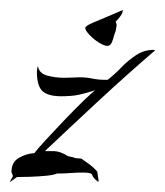

<svg xmlns="http://www.w3.org/2000/svg" viewBox="-20 -356 331 385"><path d="M0 9V8L6 -3L3 -11Q3 -31 18 -39.5Q33 -48 49 -49Q54 -56 71 -74.5Q88 -93 108.5 -114.5Q129 -136 147 -153.5Q165 -171 171 -175Q152 -169 138 -166Q124 -163 103 -163Q76 -163 65 -173.5Q54 -184 54 -212Q54 -215 54.5 -218Q55 -221 56 -224Q58 -209 74.5 -204.5Q91 -200 109 -200Q118 -200 126.5 -200.5Q135 -201 140 -201Q153 -201 165 -198.5Q177 -196 189 -196H196Q210 -207 223.5 -221Q237 -235 253 -245.5Q269 -256 288 -256L291 -255Q234 -206 179 -155Q124 -104 70 -53H86Q101 -53 116 -43L129 -40L130 -39L143 -38Q152 -32 160 -26Q168 -20 175 -12L178 8H176Q166 0 165 -5Q164 -10 147 -10Q134 -10 121 -9Q108 -8 94 -8Q88 -5 72 -3.5Q56 -2 39.5 -1.5Q23 -1 14 -1ZM195 -264Q189 -264 178.5 -270.5Q168 -277 159.5 -286Q151 -295 151 -300Q151 -304 167.5 -311Q184 -318 202 -325.5Q220 -333 226 -336V-334Q226 -330 221 -323Q216 -316 212 -313L214 -306L212 -294Q210 -290 206.5 -277Q203 -264 195 -264Z"/></svg>

Font: Kolker Brush
Style: Regular
Weight: 400
Designer: Robert E. Leuschke
Foundry: Robert E. Leuschke
Version: Version 1.010; ttfautohint (v1.8.3)